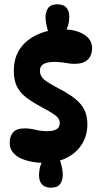

<svg xmlns="http://www.w3.org/2000/svg" viewBox="-20 -792 472 890"><path d="M181 -37Q156 -37 128.5 -42Q101 -47 77.5 -57.5Q54 -68 39.5 -86Q25 -104 25 -130Q25 -162 41.5 -179.5Q58 -197 94 -197Q117 -197 144.5 -190.5Q172 -184 199 -184Q257 -184 257 -221Q257 -236 248 -246.5Q239 -257 220.5 -268.5Q202 -280 172 -296Q129 -319 100.5 -341Q72 -363 58 -392Q44 -421 44 -464Q44 -507 58 -539Q72 -571 96 -593.5Q120 -616 149.5 -630Q179 -644 210.5 -650Q242 -656 270 -656Q330 -656 368.5 -632.5Q407 -609 407 -568Q407 -536 387 -516Q367 -496 325 -496Q314 -496 300 -498Q286 -500 269 -502.5Q252 -505 232 -505Q200 -505 182.5 -495.5Q165 -486 165 -465Q165 -450 172.5 -437.5Q180 -425 199 -412.5Q218 -400 250 -383Q299 -358 328.5 -334Q358 -310 371.5 -282Q385 -254 385 -216Q385 -163 359 -122.5Q333 -82 287 -59.5Q241 -37 181 -37ZM216 78Q189 78 175 63Q161 48 161 22Q161 -3 167 -22Q173 -41 182 -55L254 -57Q262 -41 266.5 -19Q271 3 271 17Q271 43 259 60.5Q247 78 216 78ZM208 -632Q201 -649 196 -673Q191 -697 191 -711Q191 -737 203 -754.5Q215 -772 246 -772Q274 -772 287.5 -757Q301 -742 301 -716Q301 -691 295 -672Q289 -653 280 -639Z"/></svg>

Font: DynaPuff Condensed
Style: Regular
Weight: 400
Width: 3
Designer: Toshi Omagari, Jennifer Daniel
Foundry: Google Fonts
Version: Version 2.000